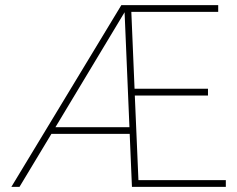

<svg xmlns="http://www.w3.org/2000/svg" viewBox="-20 -731 927 751"><path d="M863.3 -26.4V0H496.1L487.3 -207.5H181.2L56.2 0H24.4L454.6 -710.9H833.5V-684.6H493.7L506.3 -383.8H793.5V-357.4H507.3L521.5 -26.4ZM196.8 -233.4H486.3L467.3 -683.1Z"/></svg>

Font: Vazirmatn RD UI Thin
Style: Regular
Weight: 100
Designer: Saber Rastikerdar
Foundry: Saber Rastikerdar
Version: Version 33.003